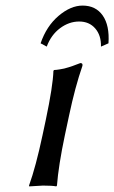

<svg xmlns="http://www.w3.org/2000/svg" viewBox="-20 -665 409 688"><path d="M341.8 -498Q342.8 -538.1 321.3 -563Q299.8 -587.9 263.7 -587.9Q227.5 -587.9 195.3 -564Q163.1 -540 147.5 -498L125.5 -509.8Q146.5 -571.3 189.9 -608.2Q233.4 -645 275.9 -645Q323.2 -645 348.1 -609.4Q373 -573.7 368.7 -509.8ZM144 -234.9Q169.9 -357.9 171.4 -411.1L173.8 -414.1Q183.6 -414.6 193.4 -416.3Q203.1 -418 210 -419.4Q216.8 -420.9 226.6 -424.1Q236.3 -427.2 240.5 -428.7Q244.6 -430.2 254.9 -434.1Q265.1 -438 268.1 -439Q277.3 -439 275.4 -429.2Q249 -353 227.5 -251L212.4 -180.2Q189.5 -71.3 184.1 0L181.6 2.9Q168 0 133.8 0L84.5 2.9L84 0Q108.4 -67.9 132.3 -180.2Z"/></svg>

Font: Linux Biolinum O
Style: Italic
Weight: 400
Italic angle: -12°
Designer: Philipp H. Poll
Foundry: Philipp H. Poll
Version: Version 1.1.3